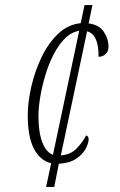

<svg xmlns="http://www.w3.org/2000/svg" viewBox="-20 -734 472 754"><path d="M181 -93Q138 -103 113.5 -149.5Q89 -196 89 -281Q89 -333 103 -394Q117 -455 143.5 -510Q170 -565 208.5 -601.5Q247 -638 297 -643L312 -714H343L328 -642Q369 -637 387.5 -609.5Q406 -582 406 -550Q406 -533 395 -522Q384 -511 367 -511Q368 -599 322 -611L219 -124Q256 -126 279.5 -149.5Q303 -173 318 -202Q328 -200 328 -187Q328 -171 316 -149Q304 -127 278 -110Q252 -93 211 -91L193 0H161ZM291 -613Q260 -608 235 -583Q210 -558 190.5 -520Q171 -482 158 -438.5Q145 -395 138 -353Q131 -311 131 -278Q131 -215 146 -175.5Q161 -136 188 -126Z"/></svg>

Font: Noto Serif ExtraCondensed ExtraLight
Style: Italic
Weight: 200
Width: 2
Italic angle: -12°
Designer: Monotype Design Team
Foundry: Monotype Imaging Inc.
Version: Version 2.014; ttfautohint (v1.8.4.7-5d5b)